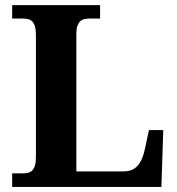

<svg xmlns="http://www.w3.org/2000/svg" viewBox="-20 -734 694 754"><path d="M27.8 0V-53.2H69.8Q81.1 -53.2 90.3 -55.4Q99.6 -57.6 106.4 -64.5Q113.3 -71.3 117.2 -84Q121.1 -96.7 121.1 -118.2V-596.2Q121.1 -617.7 117.2 -630.4Q113.3 -643.1 106.4 -649.9Q99.6 -656.7 90.3 -658.9Q81.1 -661.1 69.8 -661.1H27.8V-713.9H373V-661.1H331.1Q320.8 -661.1 311.3 -658.9Q301.8 -656.7 294.9 -650.4Q288.1 -644 283.9 -632.1Q279.8 -620.1 279.8 -600.1V-61H465.8Q501 -61 520.5 -83.3Q540 -105.5 548.8 -147.9L564.9 -223.1H621.1L613.8 0Z"/></svg>

Font: Droids
Style: b
Weight: 700
Foundry: Ascender Corporation
Version: Version 1.00 build 113